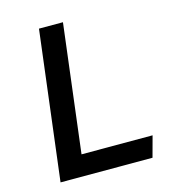

<svg xmlns="http://www.w3.org/2000/svg" viewBox="-104 -777 755 851"><g transform="rotate(-15 274.0 -351.5)"><path d="M191 -106 263 -693H153L69 -10H491L517 -106Z"/></g></svg>

Font: Bluebird
Style: LiExtObl
Weight: 300
Designer: Jasper
Foundry: Cannot Into Space Fonts
Version: Version 0.98